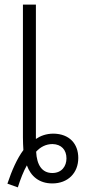

<svg xmlns="http://www.w3.org/2000/svg" viewBox="-20 -782 374 829"><path d="M12 11 57 27C68 -8 82 -44 96 -68C113 -21 149 10 206 10C273 10 318 -35 318 -100C318 -161 280 -204 211 -205C179 -205 154 -195 135 -182V-762H79V-189C79 -170 80 -151 81 -134C54 -98 31 -46 12 11ZM206 -35C161 -35 139 -70 136 -127C155 -148 179 -160 207 -160C245 -159 267 -135 267 -98C267 -65 247 -35 206 -35Z"/></svg>

Font: Noto Sans SemiCondensed Light
Style: Regular
Weight: 300
Width: 4
Designer: Monotype Design Team
Foundry: Monotype Imaging Inc.
Version: Version 2.013